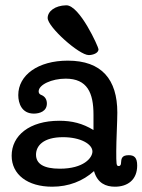

<svg xmlns="http://www.w3.org/2000/svg" viewBox="-20 -694 538 725"><path d="M160 -626C160 -592 279 -486 315 -486C330 -486 352 -493 352 -508C352 -516 281 -675 230 -674C187 -673 160 -651 160 -626ZM333 -203C292 -228 252 -238 204 -238C91 -238 24 -182 24 -106C24 -35 84 11 177 11C239 11 293 -10 335 -48C348 -2 380 11 414 11C462 11 498 -15 498 -69C498 -100 486 -108 466 -108C439 -108 438 -94 437 -79C437 -73 435 -67 428 -67C419 -67 419 -75 419 -124C419 -163 423 -236 423 -269C423 -394 364 -465 236 -465C123 -465 49 -410 49 -335C49 -304 62 -265 108 -265C130 -265 157 -274 157 -303C157 -317 151 -329 137 -335C134 -336 126 -339 126 -349C126 -374 175 -397 228 -397C310 -397 333 -343 333 -261ZM116 -110C116 -143 143 -176 218 -176C284 -176 329 -150 329 -122C329 -98 296 -57 206 -57C144 -57 116 -76 116 -110Z"/></svg>

Font: Life Savers
Style: ExtraBold
Weight: 800
Designer: Pablo Impallari, Rodrigo Fuenzalida, Brenda Gallo
Foundry: Pablo Impallari, Rodrigo Fuenzalida, Brenda Gallo
Version: Version 3.000